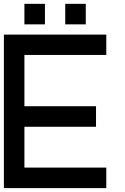

<svg xmlns="http://www.w3.org/2000/svg" viewBox="-20 -967 644 987"><path d="M262.7 0H0V-394.5V-789.1H262.7H526.4V-737.3V-684.6H315.4H105.5V-552.7V-420.9H289.1H473.6V-368.2V-315.4H289.1H105.5V-210.9V-105.5H315.4H526.4V-52.7V0ZM158.2 -841.8H105.5V-894.5V-947.3H158.2H210.9V-894.5V-841.8ZM368.2 -841.8H315.4V-894.5V-947.3H368.2H420.9V-894.5V-841.8Z"/></svg>

Font: VCR Jazz Mono
Style: Regular
Weight: 400
Version: Version 3.1